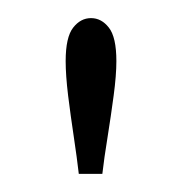

<svg xmlns="http://www.w3.org/2000/svg" viewBox="-20 -782 201 212"><path d="M67 -590Q65 -607.5 61.5 -630.8Q58 -654 55.2 -676.5Q52.5 -699 52.5 -714.5Q52.5 -741 60.8 -751.5Q69 -762 80.5 -762Q92 -762 100.2 -751.5Q108.5 -741 108.5 -714.5Q108.5 -699 105.5 -676.5Q102.5 -654 98.8 -630.8Q95 -607.5 93 -590Z"/></svg>

Font: Imbue 10pt Light
Style: Regular
Weight: 300
Designer: Tyler Finck
Foundry: Etcetera Type Company
Version: Version 1.102; ttfautohint (v1.8.3)